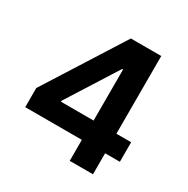

<svg xmlns="http://www.w3.org/2000/svg" viewBox="-164 -876 1004 1023"><g transform="rotate(30 338.0 -364.0)"><path d="M49.1 -246.8 353.7 -727.5H454.5V-563.3H394.5L199.6 -255.4V-249.5H631.4V-129.2H49.1ZM397.5 -164.9 400.3 -217.7V-727.5H540.6V0H397.5Z"/></g></svg>

Font: Raveo Variable
Style: Regular
Weight: 400
Designer: Jakub Foglar, Rasmus Andersson (Inter)
Foundry: Jakubfoglar.com
Version: Version 1.000;Glyphs 3.2.3 (3260)